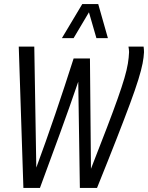

<svg xmlns="http://www.w3.org/2000/svg" viewBox="-20 -931 734 952"><path d="M461 1H376L368 -526Q325 -400 277 -268.5Q229 -137 178 1H96L73 -700H150L160 -100Q207 -227 254.5 -366.5Q302 -506 345 -641H426L431 -94Q478 -214 510.5 -299Q543 -384 564 -443.5Q585 -503 597 -544Q609 -585 614 -615.5Q619 -646 620 -673Q620 -680 619 -686.5Q618 -693 617 -700H692Q693 -693 693.5 -686Q694 -679 694 -672Q693 -648 687 -616.5Q681 -585 666 -536.5Q651 -488 624.5 -416.5Q598 -345 558 -242.5Q518 -140 461 1ZM287 -742 388 -911H467L515 -742H458L421 -870L345 -742Z"/></svg>

Font: Georama SemiCondensed
Style: Italic
Weight: 400
Width: 4
Italic angle: -9°
Designer: Jean-Baptiste Levee
Foundry: Production Type
Version: Version 1.000